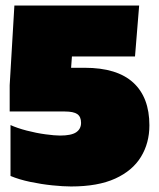

<svg xmlns="http://www.w3.org/2000/svg" viewBox="-20 -664 575 694"><path d="M237 10Q209 10 169.5 6Q130 2 89.5 -6.5Q49 -15 18 -28V-212Q42 -201 76.5 -192Q111 -183 144.5 -178.5Q178 -174 197 -174Q238 -174 255.5 -186Q273 -198 273 -220Q273 -242 259.5 -251.5Q246 -261 214 -261H15V-356L32 -644H483L468 -460H240L237 -419H286Q403 -419 461.5 -365.5Q520 -312 520 -211Q520 -147 489.5 -97Q459 -47 396.5 -18.5Q334 10 237 10Z"/></svg>

Font: Kanit Black
Style: Regular
Weight: 900
Designer: Katatrad Team
Foundry: CadsonDemak
Version: Version 2.000; ttfautohint (v1.8.3)